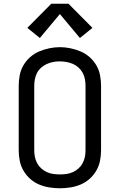

<svg xmlns="http://www.w3.org/2000/svg" viewBox="-20 -998 640 1026"><path d="M300 8Q272 8 243.5 3.5Q215 -1 189 -12Q163 -23 141.5 -42Q120 -61 105.5 -86Q91 -111 85.5 -139Q80 -167 80 -195V-540Q80 -568 85.5 -596.5Q91 -625 105.5 -649.5Q120 -674 141.5 -693Q163 -712 189 -723Q215 -734 243.5 -740Q272 -746 300 -746Q328 -746 356.5 -740Q385 -734 411 -723Q437 -712 458.5 -693Q480 -674 494.5 -649.5Q509 -625 514.5 -596.5Q520 -568 520 -540V-195Q520 -167 514.5 -139Q509 -111 494.5 -86Q480 -61 458.5 -42Q437 -23 411 -12Q385 -1 356.5 3.5Q328 8 300 8ZM300 -66Q318 -66 336 -68.5Q354 -71 370 -78.5Q386 -86 399.5 -98Q413 -110 421.5 -126Q430 -142 433.5 -159.5Q437 -177 437 -195V-540Q437 -558 433.5 -576Q430 -594 421.5 -609.5Q413 -625 399 -637.5Q385 -650 368.5 -657Q352 -664 334 -667Q316 -670 298 -670Q280 -670 262.5 -666.5Q245 -663 229 -655.5Q213 -648 199.5 -636Q186 -624 178 -608.5Q170 -593 166.5 -575.5Q163 -558 163 -540V-195Q163 -177 166.5 -159.5Q170 -142 178.5 -126Q187 -110 200.5 -98Q214 -86 230 -78.5Q246 -71 264 -68.5Q282 -66 300 -66ZM193 -795 126 -849 254 -978H346L474 -849L407 -795L300 -923Z"/></svg>

Font: Iosevka Mono
Style: Regular
Weight: 400
Designer: Belleve Invis
Foundry: Belleve Invis
Version: Version 11.1.1